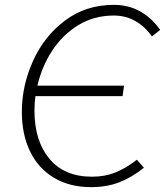

<svg xmlns="http://www.w3.org/2000/svg" viewBox="-20 -758 680 791"><path d="M70 -297Q70 -405 116 -507Q162 -609 248 -673.5Q334 -738 449 -738Q566 -738 640 -635L606 -608Q578 -648 538 -671Q498 -694 449 -694Q367 -694 302 -654Q237 -614 194.5 -548.5Q152 -483 134 -405H491L485 -362H126Q122 -334 122 -302Q122 -178 183.5 -104Q245 -30 359 -30Q412 -30 455.5 -47.5Q499 -65 544 -100L573 -67Q523 -27 471.5 -7Q420 13 355 13Q267 13 202.5 -25.5Q138 -64 104 -134Q70 -204 70 -297Z"/></svg>

Font: Nebula Sans Light
Style: Regular
Weight: 300
Italic angle: -9°
Designer: Paul D. Hunt for Adobe (as Source Sans)
Foundry: Nebula Entertainment & Broadcasting LLC
Version: Version 1.010